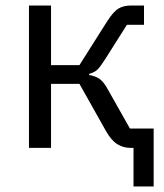

<svg xmlns="http://www.w3.org/2000/svg" viewBox="-20 -536 596 696"><path d="M464 140V-45L509 0H452Q427 0 405 -13.5Q383 -27 363 -63L268 -232H165V0H85V-516H165V-300H268L368 -458Q391 -494 409.5 -505Q428 -516 455 -516H502V-446H440L359 -318Q343 -293 333 -283.5Q323 -274 303 -268V-264Q324 -261 340 -250.5Q356 -240 372 -210L451 -70H537V140Z"/></svg>

Font: IBM Plex Sans
Style: Regular
Weight: 400
Designer: Mike Abbink, Paul van der Laan, Pieter van Rosmalen
Foundry: Bold Monday
Version: Version 3.201